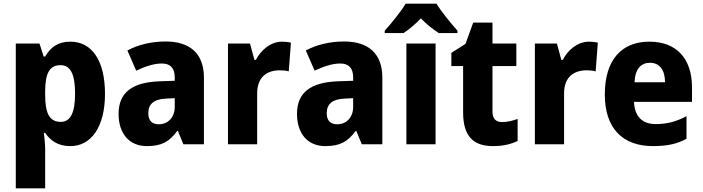

<svg xmlns="http://www.w3.org/2000/svg" viewBox="-20 -879 3828 1046"><path d="M364 -652C297 -652 256 -623 226 -571H218L195 -642H66V147H226V-67C226 -94 223 -122 219 -155H226C254 -114 295 -83 363 -83C475 -83 552 -185 552 -368C552 -551 479 -652 364 -652ZM310 -524C364 -524 389 -475 389 -369C389 -265 364 -215 311 -215C248 -215 226 -264 226 -363V-384C227 -479 249 -524 310 -524Z M883 -653C803 -653 732 -635 674 -604L722 -494C773 -518 819 -533 862 -533C907 -533 932 -509 932 -457V-439L846 -436C702 -430 626 -376 626 -259C626 -150 685 -83 780 -83C862 -83 903 -108 946 -166H949L979 -93H1091V-456C1091 -587 1015 -653 883 -653ZM887 -342 932 -344V-297C932 -238 894 -202 845 -202C810 -202 788 -220 788 -262C788 -310 815 -339 887 -342Z M1517 -652C1453 -652 1401 -605 1374 -553H1366L1342 -642H1222V-93H1381V-370C1381 -463 1438 -496 1505 -496C1523 -496 1542 -494 1553 -490L1565 -647C1551 -650 1532 -652 1517 -652Z M1855 -653C1775 -653 1704 -635 1646 -604L1694 -494C1745 -518 1791 -533 1834 -533C1879 -533 1904 -509 1904 -457V-439L1818 -436C1674 -430 1598 -376 1598 -259C1598 -150 1657 -83 1752 -83C1834 -83 1875 -108 1918 -166H1921L1951 -93H2063V-456C2063 -587 1987 -653 1855 -653ZM1859 -342 1904 -344V-297C1904 -238 1866 -202 1817 -202C1782 -202 1760 -220 1760 -262C1760 -310 1787 -339 1859 -342Z M2358 -859H2190C2165 -817 2110 -749 2076 -712V-699H2179C2208 -719 2241 -745 2273 -779C2305 -745 2340 -719 2370 -699H2472V-712C2436 -753 2385 -814 2358 -859ZM2353 -93V-642H2194V-93Z M2715 -214C2682 -214 2663 -232 2663 -271V-519H2793V-642H2663V-756H2558L2516 -640L2439 -591V-519H2503V-267C2503 -131 2564 -83 2666 -83C2722 -83 2765 -94 2800 -111V-231C2771 -221 2744 -214 2715 -214Z M3189 -652C3125 -652 3073 -605 3046 -553H3038L3014 -642H2894V-93H3053V-370C3053 -463 3110 -496 3177 -496C3195 -496 3214 -494 3225 -490L3237 -647C3223 -650 3204 -652 3189 -652Z M3518 -652C3368 -652 3275 -555 3275 -364C3275 -177 3375 -83 3537 -83C3615 -83 3669 -95 3720 -123V-246C3663 -216 3614 -203 3552 -203C3477 -203 3437 -247 3434 -324H3750V-402C3750 -563 3663 -652 3518 -652ZM3521 -537C3575 -537 3603 -495 3603 -431H3437C3440 -506 3474 -537 3521 -537Z"/></svg>

Font: Noto Sans Kannada UI SemiCondensed ExtraBold
Style: Regular
Weight: 800
Width: 4
Designer: Jelle Bosma - Monotype Design Team
Foundry: Monotype Imaging Inc.
Version: Version 2.005